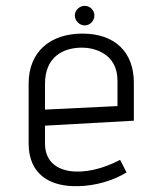

<svg xmlns="http://www.w3.org/2000/svg" viewBox="-20 -625 511 657"><path d="M391 -78C270 -14 134 -22 134 -134V-195L438 -212V-342C438 -447 373 -510 262 -510C153 -510 78 -449 78 -339V-134C78 -30 149 15 248 12C305 11 366 -6 413 -35ZM382 -262 134 -250V-338C134 -429 194 -462 261 -462C301 -462 382 -443 382 -349ZM270 -538C288 -538 303 -554 303 -572C303 -590 288 -605 270 -605C252 -605 236 -590 236 -572C236 -554 252 -538 270 -538Z"/></svg>

Font: Advent Pro
Style: Regular
Weight: 400
Designer: Andreas Kalpakidis
Foundry: Andreas Kalpakidis
Version: Version 2.002 2008